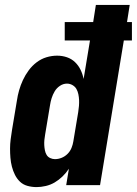

<svg xmlns="http://www.w3.org/2000/svg" viewBox="-20 -755 558 783"><path d="M129 8Q110 8 92 3Q74 -2 61.5 -14Q49 -26 41 -42Q33 -58 28.5 -75.5Q24 -93 22.5 -111.5Q21 -130 21 -149Q21 -168 23.5 -187Q26 -206 29 -225L49 -345Q52 -366 58 -387Q64 -408 73.5 -428.5Q83 -449 97 -468Q111 -487 129.5 -501Q148 -515 169.5 -521.5Q191 -528 213 -528Q234 -528 253 -521.5Q272 -515 286 -501.5Q300 -488 308.5 -470.5Q317 -453 321 -433L347 -590H244V-665H360L371 -735H509L498 -665H518V-590H485L388 0H250L261 -67Q250 -50 235 -35.5Q220 -21 203 -11Q186 -1 166.5 3.5Q147 8 129 8ZM204 -106Q218 -106 231.5 -111.5Q245 -117 255.5 -127.5Q266 -138 271.5 -151.5Q277 -165 279 -178L299 -298Q301 -311 302 -323Q303 -335 302.5 -347Q302 -359 299.5 -371Q297 -383 291.5 -392.5Q286 -402 275.5 -408Q265 -414 253 -414Q238 -414 224.5 -405Q211 -396 203 -382.5Q195 -369 190.5 -354.5Q186 -340 184 -326L164 -206Q162 -195 161 -184.5Q160 -174 160.5 -163.5Q161 -153 163 -142.5Q165 -132 170 -123.5Q175 -115 184.5 -110.5Q194 -106 204 -106Z"/></svg>

Font: Iosevka SS04 Heavy Oblique
Style: Regular
Weight: 900
Italic angle: -9°
Monospace: yes
Designer: Belleve Invis
Foundry: Belleve Invis
Version: Version 19.0.0; ttfautohint (v1.8.4)